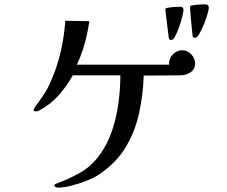

<svg xmlns="http://www.w3.org/2000/svg" viewBox="-20 -848 1040 879"><path d="M873 -558Q873 -530 851.5 -516.5Q830 -503 804 -503L638 -502Q635 -413 616.5 -329Q598 -245 555 -173.5Q512 -102 433 -49Q412 -35 377.5 -21Q343 -7 307 2Q271 11 245 11Q242 11 235.5 8.5Q229 6 229 2Q229 -3 233.5 -5.5Q238 -8 242 -9Q295 -28 346 -57Q397 -86 431 -132Q470 -183 491.5 -245.5Q513 -308 522 -374.5Q531 -441 531 -503H313Q285 -453 249 -412Q213 -371 161 -343Q153 -338 144 -338Q141 -338 137.5 -339Q134 -340 134 -344Q134 -349 136.5 -352Q139 -355 141 -359Q161 -386 179.5 -413.5Q198 -441 211 -472Q241 -539 257.5 -609.5Q274 -680 279 -753L389 -751Q382 -701 368 -650Q354 -599 332 -552H754Q754 -554 754 -555.5Q754 -557 754 -558Q754 -582 772.5 -600Q791 -618 814 -618Q838 -618 855.5 -599.5Q873 -581 873 -558ZM820 -802Q820 -794 814.5 -772Q809 -750 800.5 -725.5Q792 -701 782.5 -683Q773 -665 764 -665Q755 -665 753 -672Q753 -673 750.5 -692Q748 -711 745 -736Q742 -761 739.5 -781Q737 -801 737 -804Q737 -812 747 -812Q761 -815 776.5 -816Q792 -817 806 -817Q820 -817 820 -802ZM936 -812Q936 -804 929.5 -782Q923 -760 913 -735.5Q903 -711 892.5 -693Q882 -675 874 -675Q864 -675 862 -681Q862 -682 860 -701Q858 -720 855.5 -745Q853 -770 851.5 -790.5Q850 -811 850 -815Q850 -821 858 -823Q874 -826 889.5 -827Q905 -828 921 -828Q936 -828 936 -812Z"/></svg>

Font: Kaisei Opti Medium
Style: Regular
Weight: 500
Designer: Font-Kai, 金井和夫
Foundry: KAZUO KANAI
Version: Version 5.003